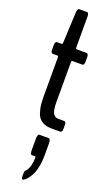

<svg xmlns="http://www.w3.org/2000/svg" viewBox="-200 -757 655 1139"><g transform="rotate(20 127.5 -187.5)"><path d="M119.6 343.8Q117.7 344.7 116.7 344.7Q107.4 344.7 107.4 323.7V314.9Q107.4 299.8 108.9 295.9Q110.4 292 118.7 282.7Q129.4 269.5 135.5 246.1Q141.6 222.7 141.6 202.6Q141.6 189.5 138.7 189.5H116.7Q106.4 189.5 106.4 161.6V89.8Q106.4 60.5 119.6 60.5H176.3Q189 60.5 189 91.8V165Q189 206.1 181.6 240Q174.3 273.9 162.8 294.4Q151.4 314.9 140.6 326.9Q129.9 338.9 119.6 343.8ZM176.3 1Q156.7 1 142.3 -1.7Q127.9 -4.4 112.3 -13.9Q96.7 -23.4 86.7 -40Q76.7 -56.6 70.3 -86.4Q64 -116.2 64 -157.2V-407.7Q64 -417.5 58.6 -417.5H28.3Q16.1 -417.5 16.1 -440.9V-467.3Q16.1 -491.2 28.3 -491.2H58.6Q64 -491.2 64 -504.4L72.8 -694.3Q74.2 -720.2 85.4 -720.2H134.3Q146.5 -720.2 146.5 -694.3V-504.4Q146.5 -491.2 152.3 -491.2H214.8Q227.1 -491.2 227.1 -467.3V-440.9Q227.1 -417.5 214.8 -417.5H152.3Q148.9 -417.5 147.7 -415.8Q146.5 -414.1 146.5 -407.7V-155.8Q146.5 -127.4 150.1 -108.6Q153.8 -89.8 160.9 -81.1Q168 -72.3 175 -69.3Q182.1 -66.4 192.4 -66.4H227.1Q240.2 -66.4 240.2 -48.3V-19Q240.2 1 226.1 1Z"/></g></svg>

Font: BenchNine
Style: Bold
Weight: 700
Version: Version 1 ; ttfautohint (v0.92.18-e454-dirty) -l 8 -r 50 -G 